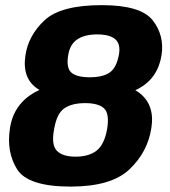

<svg xmlns="http://www.w3.org/2000/svg" viewBox="-20 -700 646 728"><path d="M248 7.5Q402 7.5 471 -58Q540 -123.5 554 -215Q568 -304.5 505.5 -350Q443 -395.5 318 -395.5Q193.5 -395.5 112.8 -350.5Q32 -305.5 18 -215Q3.5 -124 44.8 -58.2Q86 7.5 248 7.5ZM266.5 -106Q217 -106 195.5 -128.5Q174 -151 185 -209.5Q195 -269.5 223.8 -289.2Q252.5 -309 303 -309Q353 -309 374.5 -289.2Q396 -269.5 386 -209.5Q375 -151 345.8 -128.5Q316.5 -106 266.5 -106ZM306.5 -324Q432 -324 505.2 -363.8Q578.5 -403.5 592.5 -490.5Q604 -565.5 559 -623Q514 -680.5 366 -680.5Q210 -680.5 148.8 -623Q87.5 -565.5 76.5 -490.5Q63 -403.5 122 -363.8Q181 -324 306.5 -324ZM320 -407Q271 -407 250.5 -425Q230 -443 239 -493.5Q246 -533 273.8 -551.2Q301.5 -569.5 348.5 -569.5Q396 -569.5 417 -551.2Q438 -533 431 -493.5Q422 -443 395.8 -425Q369.5 -407 320 -407Z"/></svg>

Font: Anybody
Style: Bold Italic
Weight: 700
Italic angle: -10°
Designer: Tyler Finck
Foundry: Etcetera Type Company
Version: Version 1.113;gftools[0.9.25]